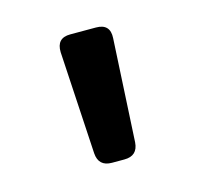

<svg xmlns="http://www.w3.org/2000/svg" viewBox="-56 -805 423 403"><g transform="rotate(-15 155.5 -603.5)"><path d="M142 -462Q113 -462 111 -491L98 -714Q97 -745 127 -745H183Q214 -745 212 -714L200 -491Q198 -462 169 -462Z"/></g></svg>

Font: Pitagon Sans Text
Style: Bold
Weight: 700
Designer: Travis Tran
Foundry: Pitagon
Version: Version 1.001; ttfautohint (v1.8.4.7-5d5b);gftools[0.9.26]